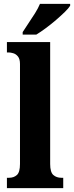

<svg xmlns="http://www.w3.org/2000/svg" viewBox="-20 -979 385 999"><path d="M16 0V-54H27Q52 -54 68 -68.5Q84 -83 84 -126V-646Q84 -672 73.5 -685Q63 -698 49 -702Q35 -706 27 -706H16V-760H241V-126Q241 -83 257.5 -68.5Q274 -54 299 -54H309V0ZM98 -812Q111 -833 128.5 -858.5Q146 -884 162.5 -910.5Q179 -937 188 -959H345V-949Q337 -936 317 -916.5Q297 -897 271.5 -875Q246 -853 219 -833Q192 -813 169 -799H98Z"/></svg>

Font: Noto Serif Georgian Condensed ExtraBold
Style: Regular
Weight: 800
Width: 3
Designer: Monotype Design Team, Akaki Razmadze
Foundry: Google LLC
Version: Version 2.003; ttfautohint (v1.8.4.7-5d5b)